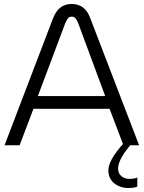

<svg xmlns="http://www.w3.org/2000/svg" viewBox="-20 -733 725 969"><path d="M629 216Q587 216 557 192.5Q527 169 527 126Q527 95 555 52Q583 9 635 -42L660 -26Q617 21 596.5 56.5Q576 92 576 117Q576 142 592.5 156Q609 170 633 170Q643 170 653 168.5Q663 167 673 163V209Q663 213 651 214.5Q639 216 629 216ZM3 0 247 -639Q262 -678 285.5 -695.5Q309 -713 341 -713Q374 -713 398 -696Q422 -679 436 -640L682 0H603L533 -184H149L79 0ZM171 -248H511L375 -615Q369 -631 361.5 -640Q354 -649 342 -649Q329 -649 322.5 -640Q316 -631 309 -615Z"/></svg>

Font: MuseoModerno Thin Light
Style: Regular
Weight: 300
Version: Version 1.003